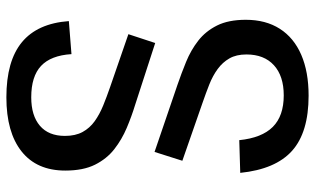

<svg xmlns="http://www.w3.org/2000/svg" viewBox="-208 -644 964 587"><g transform="rotate(-90 273.5 -350.0)"><path d="M275 112Q163 112 106.5 61.5Q50 11 39 -97L139 -100Q146 -31 179.5 2.5Q213 36 276 36Q335 36 368 6Q401 -24 401 -78Q401 -109 389 -130Q377 -151 356.5 -166Q336 -181 309.5 -191.5Q283 -202 254 -212L76 -274L103 -359L308 -289Q343 -277 378.5 -262.5Q414 -248 443 -225.5Q472 -203 489.5 -168Q507 -133 507 -80Q507 -19 479.5 24Q452 67 400 89.5Q348 112 275 112ZM248 -418Q212 -429 176.5 -444Q141 -459 111.5 -482Q82 -505 64 -541Q46 -577 46 -632Q46 -719 104.5 -765.5Q163 -812 270 -812Q381 -812 438.5 -764.5Q496 -717 503 -621L402 -613Q398 -676 366 -706Q334 -736 270 -736Q214 -736 183 -709.5Q152 -683 152 -633Q152 -601 164 -579Q176 -557 197 -542Q218 -527 245 -516Q272 -505 301 -495L463 -439L436 -357Z"/></g></svg>

Font: Pathway Extreme SemiCondensed Medium
Style: Regular
Weight: 500
Width: 4
Version: Version 1.001;gftools[0.9.26]